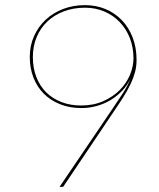

<svg xmlns="http://www.w3.org/2000/svg" viewBox="-20 -728 620 748"><path d="M297 -307Q251 -307 213.8 -322Q176.5 -337 150.2 -363.5Q124 -390 110 -426.5Q96 -463 96 -506Q96 -550 112.5 -587Q129 -624 157.8 -651Q186.5 -678 225.8 -693Q265 -708 311 -708Q354 -708 390.8 -692.8Q427.5 -677.5 454.5 -649.5Q481.5 -621.5 496.8 -582Q512 -542.5 512 -494Q512 -469.5 506 -447Q500 -424.5 488.8 -400.8Q477.5 -377 461 -350.8Q444.5 -324.5 423 -293L228 -3Q226.5 -0.5 225 -0.2Q223.5 0 222 0H212L414 -298Q439 -335 458 -363.8Q477 -392.5 488.5 -422Q476 -395.5 455.8 -374.2Q435.5 -353 410.5 -338Q385.5 -323 356.5 -315Q327.5 -307 297 -307ZM500 -501Q500 -543.5 485.8 -579.8Q471.5 -616 446.2 -642.2Q421 -668.5 386.5 -683.2Q352 -698 311 -698Q266.5 -698 229.2 -684Q192 -670 165 -644.8Q138 -619.5 123 -584Q108 -548.5 108 -506Q108 -462.5 121.8 -427.5Q135.5 -392.5 160.2 -368Q185 -343.5 219.8 -330.2Q254.5 -317 296 -317Q344.5 -317 382.5 -334Q420.5 -351 446.8 -377.5Q473 -404 486.5 -436.8Q500 -469.5 500 -501Z"/></svg>

Font: Lato TR Hairline
Style: Regular
Weight: 250
Designer: Lukasz Dziedzic
Foundry: Lukasz Dziedzic
Version: Version 1.104 2013